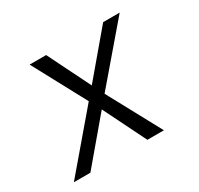

<svg xmlns="http://www.w3.org/2000/svg" viewBox="-117 -662 834 805"><g transform="rotate(-30 300.0 -260.0)"><path d="M26 0 250 -263 112 -520H192L294 -314L468 -520H548L323 -257L462 0H382L280 -206L106 0Z"/></g></svg>

Font: Iosevka Light Extended
Style: Italic
Weight: 300
Width: 7
Italic angle: -9°
Monospace: yes
Designer: Belleve Invis
Foundry: Belleve Invis
Version: Version 32.5.0; ttfautohint (v1.8.4)